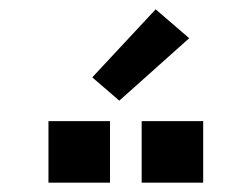

<svg xmlns="http://www.w3.org/2000/svg" viewBox="-20 -996 540 412"><path d="M284 -604V-736H416V-604ZM84 -604V-736H216V-604ZM236 -780 178 -830 314 -976 386 -914Z"/></svg>

Font: Iosevka SS04 Extrabold
Style: Regular
Weight: 800
Monospace: yes
Designer: Belleve Invis
Foundry: Belleve Invis
Version: Version 19.0.0; ttfautohint (v1.8.4)